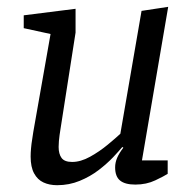

<svg xmlns="http://www.w3.org/2000/svg" viewBox="-20 -533 563 559"><path d="M146.4 6.2Q123.8 6.2 106.6 -1.8Q89.3 -9.7 79.3 -28.2Q69.2 -46.6 69.2 -77.1Q69.2 -88.3 70.4 -101.5Q71.5 -114.6 73.7 -127.4Q75.8 -140.1 77 -149.3L127.2 -434L49.1 -451V-488.4L200 -507.4V-438.1L155.8 -155.3Q154.8 -148.9 153.5 -140Q152.2 -131.1 151.5 -122.4Q150.7 -113.8 150.7 -105.2Q150.7 -84.8 159.2 -73.2Q167.7 -61.5 190 -61.5Q214.9 -61.5 242.3 -76.7Q269.7 -91.9 293.6 -111.7Q317.5 -131.5 330.4 -143.6L392.1 -501.3L469.7 -513.1L393.3 -66H468.2V-26.9Q458.3 -20.4 432.3 -8Q406.3 4.4 373.9 4.4Q344 4.4 329.6 -7.4Q315.2 -19.1 315.2 -45.7Q315.2 -59.7 321 -73.4Q326.8 -87 339.1 -103L336.1 -105Q326.9 -93.9 309.3 -75.2Q291.6 -56.6 267.2 -37.8Q242.8 -19.1 212.2 -6.5Q181.5 6.2 146.4 6.2Z"/></svg>

Font: Faustina Light
Style: Italic
Weight: 300
Italic angle: -8°
Designer: Alfonso Garcia
Foundry: http://www.omnibus-type.com
Version: Version 1.200